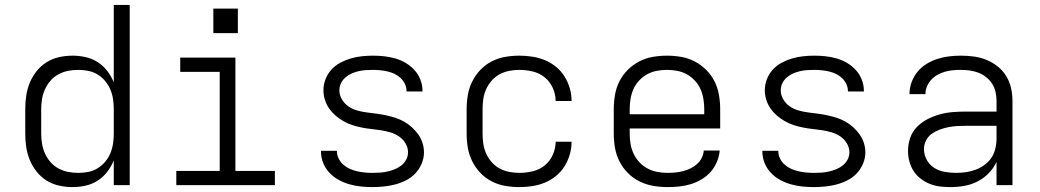

<svg xmlns="http://www.w3.org/2000/svg" viewBox="-20 -755 4240 783"><path d="M276 8Q248 8 221 2Q194 -4 170.5 -18.5Q147 -33 129.5 -55Q112 -77 101.5 -102.5Q91 -128 87 -155Q83 -182 83 -210V-310Q83 -338 87 -365Q91 -392 101.5 -417.5Q112 -443 129.5 -465Q147 -487 170.5 -501.5Q194 -516 221 -522Q248 -528 276 -528Q303 -528 329.5 -522Q356 -516 378.5 -501.5Q401 -487 417.5 -465.5Q434 -444 444 -419V-735H509V0H444V-101Q434 -76 417.5 -54.5Q401 -33 378.5 -18.5Q356 -4 329.5 2Q303 8 276 8ZM299 -50Q299 -50 299.5 -50Q300 -50 300 -50Q320 -50 340.5 -54Q361 -58 378.5 -69Q396 -80 409 -95.5Q422 -111 430 -130Q438 -149 441 -169.5Q444 -190 444 -210V-310Q444 -330 441 -350.5Q438 -371 430 -390Q422 -409 408.5 -425Q395 -441 377.5 -451.5Q360 -462 340 -466Q320 -470 299 -470Q278 -470 257.5 -466Q237 -462 218.5 -452Q200 -442 186 -426Q172 -410 163.5 -391Q155 -372 151.5 -351.5Q148 -331 148 -310V-210Q148 -189 151.5 -168.5Q155 -148 163.5 -129Q172 -110 186 -94Q200 -78 218.5 -68Q237 -58 257.5 -54Q278 -50 299 -50Z M699 0V-58H876V-462H715V-520H940V-58H1101V0ZM950 -620H850V-720H950Z M1499 8Q1475 8 1451.5 5.5Q1428 3 1405 -3.5Q1382 -10 1361 -21.5Q1340 -33 1323.5 -50.5Q1307 -68 1298 -90.5Q1289 -113 1289 -137Q1289 -138 1289 -138.5Q1289 -139 1289 -140H1354Q1354 -140 1354 -139.5Q1354 -139 1354 -139Q1354 -123 1361 -108.5Q1368 -94 1380 -83.5Q1392 -73 1406.5 -66.5Q1421 -60 1436.5 -56.5Q1452 -53 1467.5 -51.5Q1483 -50 1499 -50Q1514 -50 1529.5 -51Q1545 -52 1560.5 -55.5Q1576 -59 1590.5 -65Q1605 -71 1617 -80.5Q1629 -90 1636.5 -104Q1644 -118 1644 -134Q1644 -153 1633.5 -170.5Q1623 -188 1606.5 -199Q1590 -210 1571 -215.5Q1552 -221 1532.5 -224Q1513 -227 1493.5 -229Q1474 -231 1454.5 -235Q1435 -239 1416.5 -245Q1398 -251 1380.5 -261Q1363 -271 1348 -284Q1333 -297 1322 -313Q1311 -329 1305 -348Q1299 -367 1299 -387Q1299 -410 1307.5 -432Q1316 -454 1331.5 -471Q1347 -488 1367.5 -499Q1388 -510 1410 -516.5Q1432 -523 1455 -525.5Q1478 -528 1501 -528Q1524 -528 1547 -525.5Q1570 -523 1592.5 -516.5Q1615 -510 1635 -498Q1655 -486 1670.5 -469Q1686 -452 1694.5 -430Q1703 -408 1703 -385Q1703 -384 1703 -383Q1703 -382 1703 -382H1638Q1638 -382 1638 -382.5Q1638 -383 1638 -383Q1638 -398 1631.5 -412Q1625 -426 1614 -436.5Q1603 -447 1589.5 -453.5Q1576 -460 1561 -463.5Q1546 -467 1531 -468.5Q1516 -470 1501 -470Q1486 -470 1471 -469Q1456 -468 1441.5 -464.5Q1427 -461 1413.5 -455Q1400 -449 1388.5 -439Q1377 -429 1370.5 -415.5Q1364 -402 1364 -387Q1364 -367 1374.5 -349.5Q1385 -332 1401 -321Q1417 -310 1436.5 -304.5Q1456 -299 1475.5 -296.5Q1495 -294 1514.5 -291.5Q1534 -289 1553 -285Q1572 -281 1591 -275Q1610 -269 1627 -259.5Q1644 -250 1659 -236.5Q1674 -223 1685.5 -207Q1697 -191 1703 -172Q1709 -153 1709 -133Q1709 -110 1699.5 -87.5Q1690 -65 1674 -48Q1658 -31 1636.5 -20Q1615 -9 1592.5 -3Q1570 3 1546 5.5Q1522 8 1499 8Z M2098 8Q2069 8 2040 3Q2011 -2 1985 -15.5Q1959 -29 1939 -50Q1919 -71 1906 -97Q1893 -123 1888 -152Q1883 -181 1883 -210V-310Q1883 -339 1888 -368Q1893 -397 1906 -423Q1919 -449 1939 -470Q1959 -491 1985 -504.5Q2011 -518 2040 -523Q2069 -528 2098 -528Q2124 -528 2150.5 -524Q2177 -520 2201.5 -510Q2226 -500 2247 -483Q2268 -466 2282 -443.5Q2296 -421 2303.5 -395.5Q2311 -370 2311 -343Q2311 -343 2311 -343Q2311 -343 2311 -343H2246Q2246 -343 2246 -343Q2246 -343 2246 -343Q2246 -370 2234.5 -396Q2223 -422 2201.5 -439.5Q2180 -457 2152.5 -463.5Q2125 -470 2098 -470Q2077 -470 2056.5 -466Q2036 -462 2017.5 -452Q1999 -442 1985 -426Q1971 -410 1962.5 -391Q1954 -372 1951 -351.5Q1948 -331 1948 -310V-210Q1948 -189 1951 -168.5Q1954 -148 1962.5 -129Q1971 -110 1985 -94Q1999 -78 2017.5 -68Q2036 -58 2056.5 -54Q2077 -50 2098 -50Q2125 -50 2152.5 -56.5Q2180 -63 2201.5 -80.5Q2223 -98 2234.5 -124Q2246 -150 2246 -177Q2246 -177 2246 -177Q2246 -177 2246 -177H2311Q2311 -177 2311 -177Q2311 -177 2311 -177Q2311 -150 2303.5 -124.5Q2296 -99 2282 -76.5Q2268 -54 2247 -37Q2226 -20 2201.5 -10Q2177 0 2150.5 4Q2124 8 2098 8Z M2702 8Q2673 8 2644 3Q2615 -2 2588.5 -15Q2562 -28 2541 -49Q2520 -70 2506.5 -96.5Q2493 -123 2488 -152Q2483 -181 2483 -210V-310Q2483 -339 2488 -368Q2493 -397 2506 -423Q2519 -449 2540 -470Q2561 -491 2587 -504.5Q2613 -518 2642 -523Q2671 -528 2700 -528Q2729 -528 2758 -523Q2787 -518 2813 -504.5Q2839 -491 2860 -470Q2881 -449 2894 -423Q2907 -397 2912 -368Q2917 -339 2917 -310V-231H2548V-210Q2548 -189 2551.5 -168Q2555 -147 2564 -128Q2573 -109 2587.5 -93.5Q2602 -78 2620.5 -68Q2639 -58 2660 -54Q2681 -50 2702 -50Q2718 -50 2734 -51.5Q2750 -53 2765.5 -57Q2781 -61 2795.5 -68Q2810 -75 2822 -85.5Q2834 -96 2841.5 -110.5Q2849 -125 2850 -141H2915Q2913 -117 2903.5 -94.5Q2894 -72 2878 -54Q2862 -36 2841 -23.5Q2820 -11 2797 -4Q2774 3 2750 5.5Q2726 8 2702 8ZM2852 -289V-310Q2852 -331 2848.5 -352Q2845 -373 2836.5 -392Q2828 -411 2813.5 -426.5Q2799 -442 2781 -452Q2763 -462 2742 -466Q2721 -470 2700 -470Q2679 -470 2658 -466Q2637 -462 2619 -452Q2601 -442 2586.5 -426.5Q2572 -411 2563.5 -392Q2555 -373 2551.5 -352Q2548 -331 2548 -310V-289Z M3299 8Q3275 8 3251.5 5.5Q3228 3 3205 -3.5Q3182 -10 3161 -21.5Q3140 -33 3123.5 -50.5Q3107 -68 3098 -90.5Q3089 -113 3089 -137Q3089 -138 3089 -138.5Q3089 -139 3089 -140H3154Q3154 -140 3154 -139.5Q3154 -139 3154 -139Q3154 -123 3161 -108.5Q3168 -94 3180 -83.5Q3192 -73 3206.5 -66.5Q3221 -60 3236.5 -56.5Q3252 -53 3267.5 -51.5Q3283 -50 3299 -50Q3314 -50 3329.5 -51Q3345 -52 3360.5 -55.5Q3376 -59 3390.5 -65Q3405 -71 3417 -80.5Q3429 -90 3436.5 -104Q3444 -118 3444 -134Q3444 -153 3433.5 -170.5Q3423 -188 3406.5 -199Q3390 -210 3371 -215.5Q3352 -221 3332.5 -224Q3313 -227 3293.5 -229Q3274 -231 3254.5 -235Q3235 -239 3216.5 -245Q3198 -251 3180.5 -261Q3163 -271 3148 -284Q3133 -297 3122 -313Q3111 -329 3105 -348Q3099 -367 3099 -387Q3099 -410 3107.5 -432Q3116 -454 3131.5 -471Q3147 -488 3167.5 -499Q3188 -510 3210 -516.5Q3232 -523 3255 -525.5Q3278 -528 3301 -528Q3324 -528 3347 -525.5Q3370 -523 3392.5 -516.5Q3415 -510 3435 -498Q3455 -486 3470.5 -469Q3486 -452 3494.5 -430Q3503 -408 3503 -385Q3503 -384 3503 -383Q3503 -382 3503 -382H3438Q3438 -382 3438 -382.5Q3438 -383 3438 -383Q3438 -398 3431.5 -412Q3425 -426 3414 -436.5Q3403 -447 3389.5 -453.5Q3376 -460 3361 -463.5Q3346 -467 3331 -468.5Q3316 -470 3301 -470Q3286 -470 3271 -469Q3256 -468 3241.5 -464.5Q3227 -461 3213.5 -455Q3200 -449 3188.5 -439Q3177 -429 3170.5 -415.5Q3164 -402 3164 -387Q3164 -367 3174.5 -349.5Q3185 -332 3201 -321Q3217 -310 3236.5 -304.5Q3256 -299 3275.5 -296.5Q3295 -294 3314.5 -291.5Q3334 -289 3353 -285Q3372 -281 3391 -275Q3410 -269 3427 -259.5Q3444 -250 3459 -236.5Q3474 -223 3485.5 -207Q3497 -191 3503 -172Q3509 -153 3509 -133Q3509 -110 3499.5 -87.5Q3490 -65 3474 -48Q3458 -31 3436.5 -20Q3415 -9 3392.5 -3Q3370 3 3346 5.5Q3322 8 3299 8Z M3856 8Q3835 8 3813.5 5.5Q3792 3 3772 -5Q3752 -13 3734.5 -26.5Q3717 -40 3705.5 -58Q3694 -76 3688.5 -97Q3683 -118 3683 -140Q3683 -167 3692 -193Q3701 -219 3720 -238Q3739 -257 3763.5 -269.5Q3788 -282 3814 -289Q3840 -296 3867 -298Q3894 -300 3921 -300H4044V-344Q4044 -362 4040 -380Q4036 -398 4026 -413.5Q4016 -429 4001.5 -440.5Q3987 -452 3970 -458.5Q3953 -465 3934.5 -467.5Q3916 -470 3898 -470Q3882 -470 3865.5 -468.5Q3849 -467 3833.5 -462.5Q3818 -458 3803.5 -450Q3789 -442 3778 -430Q3767 -418 3760.5 -403Q3754 -388 3754 -371H3689Q3689 -396 3697.5 -419.5Q3706 -443 3721.5 -462Q3737 -481 3758 -494Q3779 -507 3802 -514.5Q3825 -522 3849.5 -525Q3874 -528 3898 -528Q3925 -528 3951.5 -524.5Q3978 -521 4002.5 -511Q4027 -501 4048 -484.5Q4069 -468 4083 -445.5Q4097 -423 4103 -396.5Q4109 -370 4109 -344V0H4044V-95Q4032 -69 4012 -48.5Q3992 -28 3966.5 -15Q3941 -2 3913 3Q3885 8 3856 8ZM3879 -50Q3900 -50 3920 -53Q3940 -56 3959 -63Q3978 -70 3995 -82.5Q4012 -95 4023 -111.5Q4034 -128 4039 -148.5Q4044 -169 4044 -189V-242H3921Q3902 -242 3884 -241Q3866 -240 3848 -236.5Q3830 -233 3812.5 -226.5Q3795 -220 3780 -209.5Q3765 -199 3756.5 -182Q3748 -165 3748 -147Q3748 -124 3759.5 -103Q3771 -82 3790.5 -70Q3810 -58 3833 -54Q3856 -50 3879 -50Z"/></svg>

Font: Iosevka SS04 Light Extended
Style: Regular
Weight: 300
Width: 7
Monospace: yes
Designer: Belleve Invis
Foundry: Belleve Invis
Version: Version 19.0.0; ttfautohint (v1.8.4)